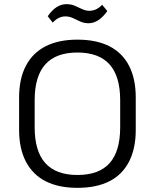

<svg xmlns="http://www.w3.org/2000/svg" viewBox="-20 -898 746 925"><path d="M353 7Q263 7 200.5 -24.5Q138 -56 105 -119Q72 -182 72 -272V-428Q72 -519 105 -581.5Q138 -644 200.5 -675.5Q263 -707 353 -707Q444 -707 506.5 -675.5Q569 -644 601.5 -581.5Q634 -519 634 -428V-272Q634 -182 601.5 -119Q569 -56 506.5 -24.5Q444 7 353 7ZM353 -55Q457 -55 508 -112Q559 -169 559 -285V-415Q559 -531 507.5 -588Q456 -645 353 -645Q250 -645 198.5 -588Q147 -531 147 -415V-285Q147 -169 198.5 -112Q250 -55 353 -55ZM210 -820Q230 -849 252.5 -863.5Q275 -878 300 -878Q323 -878 341 -870Q359 -862 376 -854Q393 -846 411 -846Q427 -846 442.5 -853Q458 -860 472 -875L497 -845Q477 -816 454 -801Q431 -786 406 -786Q385 -786 366.5 -794.5Q348 -803 331 -811Q314 -819 295 -819Q279 -819 264 -812Q249 -805 234 -789Z"/></svg>

Font: Pathway Extreme 8pt Thin 12pt Light
Style: Regular
Weight: 300
Version: Version 1.001;gftools[0.9.26]